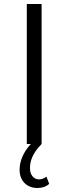

<svg xmlns="http://www.w3.org/2000/svg" viewBox="-20 -720 342 960"><path d="M212 163C201 172 189 177 175 177C151 177 130 157 130 122C130 90 138 51 188 0V-700H114V0H134C93 45 78 90 78 129C78 184 114 220 167 220C191 220 212 213 226 199Z"/></svg>

Font: Montserrat Lite
Style: Regular
Weight: 400
Designer: Julieta Ulanovsky
Foundry: Julieta Ulanovsky
Version: Version 7.200;PS 007.200;hotconv 1.0.88;makeotf.lib2.5.64775